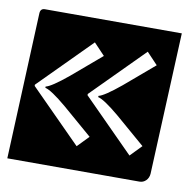

<svg xmlns="http://www.w3.org/2000/svg" viewBox="-61 -550 593 601"><g transform="rotate(10 235.0 -250.0)"><path d="M0 -10 20 -475Q21 -490 35 -490H470L450 -40Q449 -27 440.5 -18.5Q432 -10 420 -10ZM213 -248 375 -85 410 -121 316 -202Q266 -244 247 -248V-252Q265 -256 316 -298L410 -378L375 -415L213 -252ZM45 -248 207 -85 242 -121 148 -202Q98 -244 79 -248V-252Q97 -256 148 -298L242 -378L207 -415L45 -252Z"/></g></svg>

Font: PrimecolorB
Style: Medium
Weight: 500
Designer: gluk
Foundry: gluk
Version: Version 0.672